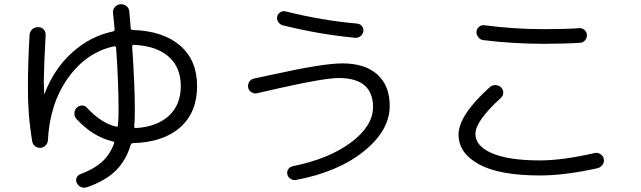

<svg xmlns="http://www.w3.org/2000/svg" viewBox="-20 -815 3040 910"><path d="M614.3 -602.5Q606.4 -602.5 606.4 -594.7Q619.1 -411.1 619.1 -290Q619.1 -250 616.2 -215.8Q616.2 -208 623 -208Q723.6 -213.9 780.3 -266.1Q836.9 -318.4 836.9 -407.2Q836.9 -496.1 778.8 -546.9Q720.7 -597.7 614.3 -602.5ZM132.8 -144.5Q111.3 -271.5 112.3 -400.4Q112.3 -515.6 120.1 -649.4Q121.1 -665 132.3 -675.8Q143.6 -686.5 161.1 -686.5Q176.8 -686.5 187 -675.3Q197.3 -664.1 196.3 -648.4Q188.5 -511.7 187.5 -427.7Q187.5 -410.2 189.5 -372.1Q189.5 -370.1 190.4 -370.1Q191.4 -370.1 191.4 -371.1Q236.3 -489.3 322.3 -566.4Q408.2 -643.6 515.6 -666Q522.5 -667 523.4 -674.8Q522.5 -689.5 519.5 -716.3Q516.6 -743.2 515.6 -753.9Q513.7 -769.5 524.4 -781.7Q535.2 -793.9 551.3 -794.9Q567.4 -795.9 579.6 -786.1Q591.8 -776.4 592.8 -759.8Q593.8 -749 596.2 -722.7Q598.6 -696.3 599.6 -680.7Q599.6 -672.9 610.4 -672.9Q753.9 -668 834 -598.6Q914.1 -529.3 914.1 -407.2Q914.1 -282.2 834 -211.4Q753.9 -140.6 611.3 -136.7Q602.5 -136.7 599.6 -128.9Q577.1 -53.7 528.3 -5.9Q479.5 42 392.6 72.3Q378.9 77.1 364.7 71.8Q350.6 66.4 343.8 51.8Q337.9 40 343.3 27.3Q348.6 14.6 362.3 9.8Q425.8 -13.7 463.4 -47.9Q501 -82 520.5 -134.8Q524.4 -142.6 515.6 -144.5Q418.9 -167 341.8 -252Q332 -262.7 332.5 -278.3Q333 -293.9 343.8 -304.7Q354.5 -314.5 368.7 -314.9Q382.8 -315.4 392.6 -303.7Q460 -231.4 530.3 -214.8Q539.1 -212.9 539.1 -221.7Q542 -253.9 542 -290Q542 -423.8 530.3 -588.9Q530.3 -591.8 527.3 -594.2Q524.4 -596.7 521.5 -595.7Q389.6 -567.4 302.7 -445.8Q215.8 -324.2 207 -149.4Q206.1 -135.7 195.8 -125.5Q185.5 -115.2 171.9 -114.3Q158.2 -113.3 146.5 -122.1Q134.8 -130.9 132.8 -144.5Z M1198.2 -373Q1184.6 -370.1 1171.9 -377.9Q1159.2 -385.7 1156.2 -399.9Q1153.3 -414.1 1161.1 -426.8Q1168.9 -439.5 1182.6 -442.4L1273.4 -461.9Q1510.7 -514.6 1602.5 -514.6Q1710 -514.6 1768.6 -461.9Q1827.1 -409.2 1827.1 -313.5Q1827.1 -196.3 1704.1 -97.7Q1581.1 1 1381.8 38.1Q1368.2 40 1356.4 32.2Q1344.7 24.4 1341.8 11.2Q1338.9 -2 1346.2 -13.2Q1353.5 -24.4 1368.2 -27.3Q1541 -62.5 1644.5 -140.6Q1748 -218.8 1748 -307.6Q1748 -444.3 1586.9 -445.3Q1518.6 -445.3 1309.6 -398.4Q1273.4 -389.6 1198.2 -373ZM1335 -760.7Q1505.9 -717.8 1673.8 -703.1Q1687.5 -701.2 1695.8 -690.4Q1704.1 -679.7 1702.1 -667Q1700.2 -653.3 1689 -644Q1677.7 -634.8 1664.1 -635.7Q1491.2 -652.3 1319.3 -695.3Q1306.6 -699.2 1298.8 -710.9Q1291 -722.7 1293.9 -737.3Q1296.9 -750 1309.1 -757.3Q1321.3 -764.6 1335 -760.7Z M2557.6 -676.8Q2664.1 -676.8 2725.6 -681.6Q2739.3 -682.6 2750 -673.3Q2760.7 -664.1 2761.7 -649.9Q2762.7 -635.7 2753.4 -624.5Q2744.1 -613.3 2730.5 -612.3Q2660.2 -607.4 2557.6 -607.4Q2409.2 -607.4 2269.5 -625Q2255.9 -627 2246.6 -639.2Q2237.3 -651.4 2238.3 -665Q2239.3 -678.7 2250.5 -688Q2261.7 -697.3 2276.4 -695.3Q2417 -676.8 2557.6 -676.8ZM2540 16.6Q2345.7 16.6 2249.5 -36.6Q2153.3 -89.8 2153.3 -176.8Q2153.3 -268.6 2301.8 -402.3Q2312.5 -412.1 2328.1 -411.6Q2343.8 -411.1 2355.5 -400.4Q2365.2 -389.6 2365.2 -375.5Q2365.2 -361.3 2353.5 -350.6Q2232.4 -240.2 2233.4 -179.7Q2233.4 -122.1 2312.5 -88.4Q2391.6 -54.7 2540 -54.7Q2645.5 -54.7 2798.8 -89.8Q2812.5 -92.8 2825.7 -84.5Q2838.9 -76.2 2841.8 -61.5Q2844.7 -46.9 2835.9 -34.2Q2827.1 -21.5 2811.5 -17.6Q2656.2 16.6 2540 16.6Z"/></svg>

Font: Rounded Mgen+ 2m regular
Style: Regular
Weight: 400
Designer: [Source Han Sans]
Ryoko NISHIZUKA  (kana & ideographs); Paul D. Hunt (Latin, Greek & Cyrillic); Wenlong ZHANG  (bopomofo
Version: Version 1.059.20150602